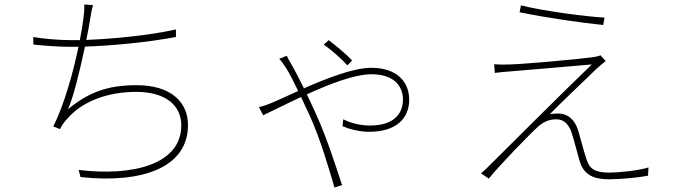

<svg xmlns="http://www.w3.org/2000/svg" viewBox="-20 -785 3040 861"><path d="M769 -653C648 -626 490 -611 367 -606C375 -644 381 -677 384 -698C387 -718 392 -745 397 -762L358 -765C359 -744 357 -724 354 -702C351 -679 346 -645 338 -605C324 -605 310 -605 297 -605C241 -605 168 -612 129 -619L130 -585C184 -580 240 -575 298 -575H332C309 -464 269 -318 219 -218L249 -206C258 -224 268 -238 282 -253C353 -335 470 -373 591 -373C724 -373 793 -311 793 -223C793 -45 570 6 333 -23L341 9C619 39 823 -34 823 -224C823 -327 747 -403 592 -403C463 -403 376 -371 285 -295C311 -354 340 -477 361 -576C483 -580 640 -595 769 -619Z M1559 -514C1529 -546 1479 -586 1454 -605L1432 -585C1468 -559 1510 -523 1538 -492ZM1232 -521C1243 -511 1256 -490 1264 -478C1276 -460 1295 -423 1317 -377C1263 -353 1218 -331 1192 -321C1177 -315 1161 -309 1141 -305L1160 -268C1199 -286 1261 -318 1330 -350C1343 -322 1357 -292 1371 -262C1420 -152 1454 -31 1480 56L1514 45C1486 -39 1447 -164 1397 -274C1385 -301 1370 -332 1356 -362C1457 -408 1570 -452 1645 -452C1758 -452 1787 -388 1787 -339C1787 -285 1757 -222 1638 -222C1589 -222 1545 -237 1519 -250L1516 -219C1544 -207 1589 -194 1636 -194C1759 -194 1815 -256 1815 -338C1815 -418 1760 -481 1645 -481C1565 -481 1443 -433 1343 -389C1321 -433 1300 -474 1285 -500C1277 -513 1271 -523 1266 -535Z M2316 -761 2310 -730C2432 -705 2592 -682 2685 -673L2691 -706C2605 -711 2419 -735 2316 -761ZM2696 -511 2673 -537C2664 -533 2650 -530 2635 -528C2568 -519 2335 -498 2268 -496C2242 -495 2219 -495 2196 -497L2199 -458C2221 -461 2242 -463 2271 -465C2336 -470 2548 -489 2634 -496C2530 -397 2194 -62 2166 -34C2155 -23 2144 -13 2137 -8L2172 16C2216 -40 2355 -183 2395 -219C2417 -238 2442 -250 2475 -250C2509 -250 2529 -228 2542 -194C2553 -162 2570 -94 2579 -64C2598 2 2646 19 2711 19C2764 19 2845 11 2886 3L2888 -34C2846 -21 2763 -11 2710 -11C2648 -11 2623 -28 2610 -71C2597 -109 2582 -170 2572 -202C2558 -245 2530 -276 2481 -276C2475 -276 2456 -275 2446 -273C2495 -325 2622 -443 2651 -473C2657 -479 2685 -503 2696 -511Z"/></svg>

Font: Noto Sans T Chinese Thin
Style: Regular
Weight: 100
Designer: Ryoko NISHIZUKA (kana & ideographs); Paul D. Hunt (Latin, Greek & Cyrillic); Wenlong ZHANG (bopomofo); Sandoll Communica
Foundry: Adobe Systems Incorporated
Version: Version 1.000;PS 1;hotconv 1.0.78;makeotf.lib2.5.61930